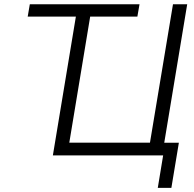

<svg xmlns="http://www.w3.org/2000/svg" viewBox="-20 -748 936 924"><path d="M113.3 -668 123.5 -727.5H651.4L641.1 -668ZM760.3 0H234.4L355 -727.5H423.8L313.5 -61.5H701.7L812.5 -727.5H880.9ZM739.3 156.2 765.1 0H723.6L733.4 -61H840.8L804.7 156.2Z"/></svg>

Font: Inter 18pt Light
Style: Italic
Weight: 300
Italic angle: -9.3988°
Designer: Rasmus Andersson
Foundry: rsms
Version: Version 4.001;git-66647c0bb